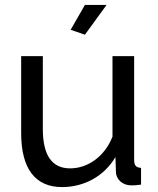

<svg xmlns="http://www.w3.org/2000/svg" viewBox="-20 -750 641 780"><path d="M325 -609 413 -730H325L267 -629ZM66 -209C66 -65 123 10 232 10C322 10 403 -34 449 -112L451 -51C452 -20 479 3 513 3C524 3 533 3 553 0V-68C533 -69 525 -78 525 -100V-522H437V-195C406 -115 337 -66 265 -66C191 -66 154 -119 154 -226V-522H66Z"/></svg>

Font: FIGSv2-sans-serif Medium
Style: Regular
Weight: 500
Designer: Matt McInerney, Pablo Impallari, Rodrigo Fuenzalida,Mirko Velimirovic
Foundry: Matt McInerney, Pablo Impallari, Rodrigo Fuenzalida
Version: Version 4.021;hotconv 1.0.109;makeotfexe 2.5.65596